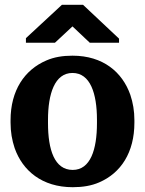

<svg xmlns="http://www.w3.org/2000/svg" viewBox="-20 -770 605 800"><path d="M24 -259C24 -220 30 -186 41 -153C74 -59 155 10 283 10C324 10 361 4 393 -10C484 -49 540 -135 540 -259V-269C540 -308 534 -342 523 -375C490 -469 410 -538 282 -538C241 -538 205 -532 173 -518C82 -479 24 -393 24 -269ZM88 -592H209L282 -660L354 -592H476V-609L326 -750H238L88 -611ZM180 -257V-271C180 -379 208 -466 282 -466C356 -466 384 -381 384 -271V-257C384 -147 357 -62 283 -62C207 -62 180 -146 180 -257Z"/></svg>

Font: Aerodynamic
Style: Bd
Weight: 500
Designer: Google
Version: Version 2.000980; 2014